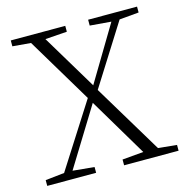

<svg xmlns="http://www.w3.org/2000/svg" viewBox="-106 -824 903 926"><g transform="rotate(-15 345.0 -361.5)"><path d="M415 -693.8V-723.1H659.2V-693.8L562 -685.1L372.1 -383.8L580.1 -38.1L672.9 -28.8V0H400.9V-28.8L506.8 -38.1L333 -330.1L153.8 -39.1L261.2 -28.8V0H17.1V-28.8L111.8 -39.1L315.9 -358.9L120.1 -686L28.8 -693.8V-723.1H300.8V-693.8L191.9 -686L356.9 -411.1L521 -685.1Z"/></g></svg>

Font: Source Han Serif TW ExtraLight
Style: Regular
Weight: 250
Designer: Ryoko NISHIZUKA Ë•øÂ°öÊ∂ºÂ≠ê (kana & ideographs); Frank Grie√ühammer (Latin, Greek & Cyrillic); Wenlong ZHANG Âº†ÊñáÈæô 
Foundry: Adobe
Version: Version 2.003;hotconv 1.1.1;makeotfexe 2.6.0